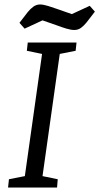

<svg xmlns="http://www.w3.org/2000/svg" viewBox="-20 -838 444 858"><path d="M20 -37 91 -51 168 -597 100 -611 104 -648H322L318 -611L247 -597L170 -51L238 -37L235 0H16ZM67 -736 104 -784Q116 -799 129.5 -808.5Q143 -818 159 -818Q173 -818 194.5 -811.5Q216 -805 235 -798L301 -775L381 -812L404 -786L367 -738Q355 -723 342 -713.5Q329 -704 312 -704Q297 -704 275.5 -710.5Q254 -717 236 -724L170 -747L90 -710Z"/></svg>

Font: Faustina VF Beta
Style: Italic
Weight: 400
Italic angle: -8°
Designer: Alfonso Garcia
Foundry: Omnibus-Type
Version: Version 1.006